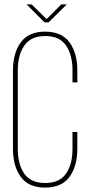

<svg xmlns="http://www.w3.org/2000/svg" viewBox="-20 -849 410 874"><path d="M101 -829H124L192 -762L259 -829H284L201 -747H183ZM185 -705Q261 -705 296.5 -656Q332 -607 332 -528V-474H310V-529Q310 -599 280.5 -642Q251 -685 186 -685Q121 -685 91 -642Q61 -599 61 -529V-171Q61 -101 90.5 -58.5Q120 -16 186 -16Q251 -16 280.5 -58.5Q310 -101 310 -171V-248H332V-172Q332 -93 296.5 -44Q261 5 185 5Q110 5 74.5 -44Q39 -93 39 -172V-528Q39 -607 74.5 -656Q110 -705 185 -705Z"/></svg>

Font: Bebas Neue Light
Style: Regular
Weight: 300
Designer: Ryoichi Tsunekawa
Foundry: Ryoichi Tsunekawa
Version: Version 1.003;PS 001.003;hotconv 1.0.70;makeotf.lib2.5.58329